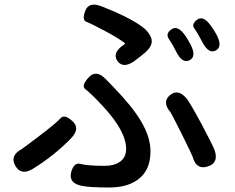

<svg xmlns="http://www.w3.org/2000/svg" viewBox="-20 -787 1040 851"><path d="M464 44Q379 44 344 37Q284 26 295 -22Q307 -69 337 -60.5Q367 -52 445 -52Q485 -52 510 -69Q539 -88 539 -127Q539 -205 438 -314Q418 -336 397 -357Q377 -377 358 -392Q339 -407 373 -444Q406 -480 448 -437L485 -399Q566 -315 603 -253Q647 -181 647 -116Q647 -29 587 12Q540 44 464 44ZM126 -39Q74 -7 48 -52Q22 -97 76 -126Q80 -128 155 -185Q230 -242 248 -262.5Q266 -283 301 -250Q337 -218 295 -174Q219 -96 126 -39ZM900 -49Q850 -33 834 -92Q833 -97 788 -188Q740 -284 736 -289Q697 -335 733 -365Q770 -396 808 -349Q822 -332 875 -234Q923 -143 931 -122Q951 -64 900 -49ZM575 -516Q526 -482 501 -516Q476 -551 525 -586L532 -591Q536 -594 532 -597Q503 -619 444 -650.5Q385 -682 363.5 -690Q342 -698 358 -739Q374 -781 430 -759Q543 -715 604 -673Q638 -650 650 -619Q662 -587 621 -552Q598 -533 575 -516ZM820 -520Q788 -504 761 -558Q746 -589 729 -613.5Q712 -638 740 -657Q768 -677 802 -628Q813 -612 825 -589Q852 -536 820 -520ZM936 -563Q905 -547 877 -600Q856 -641 841.5 -660.5Q827 -680 854 -700Q882 -720 916 -671Q929 -653 940 -633Q968 -579 936 -563Z"/></svg>

Font: Resource Han Rounded CN Medium
Style: Regular
Weight: 500
Designer: Cyano Hao (round all glyphs); Ryoko NISHIZUKA 西塚涼子 (kana, bopomofo & ideographs); Paul D. Hunt (Latin, Greek & Cyrillic)
Foundry: Cyano Hao
Version: 0.990